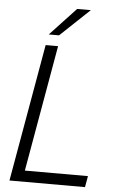

<svg xmlns="http://www.w3.org/2000/svg" viewBox="-63 -1019 640 1061"><g transform="rotate(5 256.5 -488.5)"><path d="M450 0H31L165 -763H234L111 -62H461ZM234 -823H177L321 -977H397Z"/></g></svg>

Font: Open Sauce One Light Italic
Style: Regular
Weight: 300
Italic angle: -10°
Designer: Alfredo Marco Pradil
Foundry: Creative Sauce Fz LLC
Version: Version 1.477